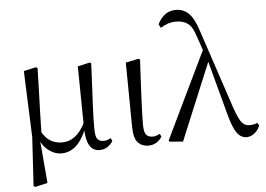

<svg xmlns="http://www.w3.org/2000/svg" viewBox="-63 -891 1642 1184"><g transform="rotate(-5 758.0 -299.0)"><path d="M98 200 116 -101 100 -511 176 -528 186 -522Q184 -440 182 -378.5Q180 -317 178.5 -269Q177 -221 176 -181Q175 -141 175 -102L162 -83L185 189L108 207ZM523 15Q483 15 462 -19Q441 -53 439 -125V-128L434 -511L510 -528L518 -522Q514 -436 511 -372.5Q508 -309 505.5 -263.5Q503 -218 502.5 -183.5Q502 -149 502 -119Q502 -70 515 -54.5Q528 -39 553 -39Q567 -39 577.5 -43Q588 -47 598 -52L606 -34Q594 -14 573 0.5Q552 15 523 15ZM288 15Q245 15 206.5 -15Q168 -45 151 -97H148L168 -137Q194 -89 226 -70.5Q258 -52 296 -52Q342 -52 378.5 -80Q415 -108 444 -168L457 -155H454Q430 -75 388 -30Q346 15 288 15Z M826 14Q784 14 759.5 -14.5Q735 -43 735 -112L731 -508L811 -525L820 -519Q815 -430 812 -367Q809 -304 807 -259Q805 -214 804 -180.5Q803 -147 803 -118Q803 -70 817 -54.5Q831 -39 855 -39Q870 -39 880.5 -43Q891 -47 901 -52L910 -35Q901 -17 878.5 -1.5Q856 14 826 14Z M957 1 952 -6 1218 -558 1245 -486 1040 8ZM1433 15Q1414 15 1395.5 3Q1377 -9 1360 -42.5Q1343 -76 1326 -141L1234 -484L1231 -486L1181 -632Q1162 -692 1133.5 -712.5Q1105 -733 1062 -733Q1033 -733 1009 -724.5Q985 -716 965 -703L953 -726Q971 -763 999 -784Q1027 -805 1066 -805Q1113 -805 1146 -772.5Q1179 -740 1203 -664L1366 -175Q1382 -128 1395.5 -102.5Q1409 -77 1424.5 -67Q1440 -57 1458 -57Q1468 -57 1482 -59.5Q1496 -62 1508 -67L1516 -49Q1506 -22 1482.5 -3.5Q1459 15 1433 15Z"/></g></svg>

Font: Noto Serif TC
Style: Regular
Weight: 400
Designer: Ryoko NISHIZUKA  (kana & ideographs); Frank Grießhammer (Latin, Greek & Cyrillic); Wenlong ZHANG  (bopomofo); Sandoll Co
Foundry: Adobe
Version: Version 2.003-H1;hotconv 1.1.1;makeotfexe 2.6.0